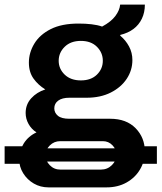

<svg xmlns="http://www.w3.org/2000/svg" viewBox="-57 -623 699 831"><path d="M153 188Q118 188 89.5 171.5Q61 155 43.5 127Q26 99 26 66Q26 29 46 -2.5Q66 -34 101 -50Q79 -64 66.5 -86.5Q54 -109 54 -134Q54 -171 78 -197.5Q102 -224 139 -236Q108 -255 88 -283Q68 -311 68 -352Q68 -395 91.5 -434Q115 -473 162.5 -497Q210 -521 283 -521Q313 -521 339 -518Q365 -515 385 -508Q424 -529 442.5 -554Q461 -579 463 -603H570Q570 -569 557 -542Q544 -515 520.5 -497.5Q497 -480 464 -472L463 -469Q487 -449 501.5 -422Q516 -395 516 -363Q516 -319 491.5 -282Q467 -245 422.5 -222.5Q378 -200 318 -200H243Q212 -200 195 -187.5Q178 -175 178 -154Q178 -135 193.5 -122Q209 -109 243 -109H420Q490 -109 530 -68Q570 -27 570 33Q570 75 549 110.5Q528 146 490.5 167Q453 188 404 188ZM204 111H380Q408 111 427.5 91.5Q447 72 447 47Q447 24 430 6Q413 -12 388 -12H204Q177 -12 158.5 6.5Q140 25 140 49Q140 73 158.5 92Q177 111 204 111ZM293 -275Q337 -275 362.5 -300Q388 -325 388 -360Q388 -395 362.5 -420.5Q337 -446 293 -446Q249 -446 223 -420.5Q197 -395 197 -360Q197 -325 223 -300Q249 -275 293 -275ZM-37 86V10H75L109 19H487L520 10H622V86H518L487 76H104L68 86Z"/></svg>

Font: Chivo SemiBold
Style: Regular
Weight: 600
Designer: Hector Gatti
Foundry: Omnibus-Type
Version: Version 2.002